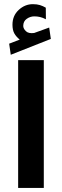

<svg xmlns="http://www.w3.org/2000/svg" viewBox="-20 -908 299 927"><path d="M75.3 -716.8 24.2 -697.1 32 -643.6 225.4 -720 217.5 -775 148.1 -749.9Q147 -749.4 146.1 -749.1Q145.2 -748.7 144.2 -748.7Q118.2 -745.2 105.5 -757.1Q92.7 -769 92.2 -782.5Q92.2 -805.3 109.1 -817.1Q125.9 -829 145.6 -829Q159.8 -829 173.1 -825.9Q186.5 -822.8 201.6 -815L201.1 -870.9Q186.8 -879.2 172.7 -883.5Q158.6 -887.9 138.7 -887.9Q100.3 -887.9 70.2 -860Q40.2 -832.2 40.2 -788.8Q40.2 -762.4 49.4 -746.2Q58.7 -730.1 75.3 -716.8ZM191.5 -617.8H67.6V-0.5H191.5Z"/></svg>

Font: Vazirmatn RD NL
Style: Regular
Weight: 400
Designer: Saber Rastikerdar
Foundry: Saber Rastikerdar
Version: Version 32.101